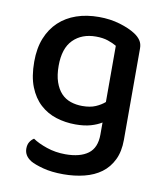

<svg xmlns="http://www.w3.org/2000/svg" viewBox="-78 -547 702 814"><g transform="rotate(10 272.5 -140.5)"><path d="M375 -44Q356 -32 328.5 -24Q301 -16 263 -16Q219 -16 179.5 -28.5Q140 -41 110 -68.5Q80 -96 62.5 -140Q45 -184 45 -248Q45 -306 62.5 -349.5Q80 -393 111.5 -422.5Q143 -452 186.5 -467Q230 -482 283 -482Q332 -482 373.5 -469.5Q415 -457 441 -440Q458 -429 467.5 -415Q477 -401 477 -381V13Q477 63 459.5 99Q442 135 411.5 157.5Q381 180 339 190.5Q297 201 249 201Q198 201 161 191Q124 181 107 171Q76 152 76 121Q76 104 83 92.5Q90 81 101 74Q124 90 162 103Q200 116 243 116Q306 116 340.5 90.5Q375 65 375 8ZM374 -132V-374Q359 -383 337 -390.5Q315 -398 285 -398Q224 -398 187 -361Q150 -324 150 -249Q150 -208 160 -179Q170 -150 187 -132Q204 -114 227.5 -106Q251 -98 278 -98Q312 -98 335 -108Q358 -118 374 -132Z"/></g></svg>

Font: Baloo 2 Latin Medium
Style: Regular
Weight: 500
Designer: Sarang Kulkarni and Ek Type
Foundry: Ek Type
Version: Version 1.001